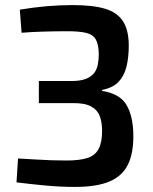

<svg xmlns="http://www.w3.org/2000/svg" viewBox="-20 -723 602 756"><path d="M266 -703Q346 -703 394 -688.5Q442 -674 464.5 -639Q487 -604 487 -543Q487 -497 478 -460.5Q469 -424 446.5 -400.5Q424 -377 382 -369V-365Q452 -354 478 -310Q504 -266 505 -192Q506 -121 484 -75.5Q462 -30 411.5 -8.5Q361 13 275 13Q218 13 159 7.5Q100 2 45 -5L51 -99Q89 -97 120.5 -95Q152 -93 181.5 -92Q211 -91 242 -91Q294 -91 324.5 -101Q355 -111 368.5 -137Q382 -163 382 -207Q382 -242 372.5 -266.5Q363 -291 337.5 -304.5Q312 -318 262 -317H133V-404H262Q298 -404 319.5 -413Q341 -422 351.5 -436.5Q362 -451 365.5 -470.5Q369 -490 369 -511Q368 -549 357 -568Q346 -587 319.5 -593.5Q293 -600 246 -600Q195 -600 148 -598.5Q101 -597 65 -594L58 -685Q112 -694 163.5 -698.5Q215 -703 266 -703Z"/></svg>

Font: Exo 2 SemiBold
Style: Regular
Weight: 600
Designer: Natanael Gama
Foundry: Natanael Gama
Version: Version 2.010